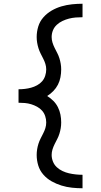

<svg xmlns="http://www.w3.org/2000/svg" viewBox="-20 -853 540 1026"><path d="M421 153V81Q403 81 384.5 79Q366 77 348.5 73Q331 69 314 61Q297 53 283.5 40.5Q270 28 263 10.5Q256 -7 256 -25Q256 -40 260.5 -54.5Q265 -69 272 -83Q279 -97 286 -110.5Q293 -124 297.5 -138.5Q302 -153 304.5 -168Q307 -183 307 -199Q307 -220 303 -240.5Q299 -261 289.5 -280Q280 -299 265 -314Q250 -329 232 -340Q250 -351 265 -366.5Q280 -382 289.5 -400.5Q299 -419 303 -440Q307 -461 307 -482Q307 -497 304.5 -512Q302 -527 297.5 -541.5Q293 -556 286 -569.5Q279 -583 272 -597Q265 -611 260.5 -625.5Q256 -640 256 -655Q256 -674 263 -691Q270 -708 283.5 -720.5Q297 -733 314 -741Q331 -749 348.5 -753.5Q366 -758 384.5 -759.5Q403 -761 421 -761V-833Q393 -833 364.5 -830Q336 -827 308.5 -819Q281 -811 256 -796.5Q231 -782 212 -760.5Q193 -739 184.5 -711.5Q176 -684 176 -655Q176 -640 178.5 -625Q181 -610 185.5 -595.5Q190 -581 197 -567Q204 -553 211 -539.5Q218 -526 222.5 -511.5Q227 -497 227 -482Q227 -465 221.5 -448Q216 -431 205 -418.5Q194 -406 178.5 -397.5Q163 -389 146.5 -384.5Q130 -380 113 -378Q96 -376 79 -376V-304Q96 -304 113 -302.5Q130 -301 146.5 -296Q163 -291 178.5 -282.5Q194 -274 205 -261.5Q216 -249 221.5 -232.5Q227 -216 227 -199Q227 -183 222.5 -168.5Q218 -154 211 -140.5Q204 -127 197 -113Q190 -99 185.5 -85Q181 -71 178.5 -55.5Q176 -40 176 -25Q176 4 184.5 31.5Q193 59 212 80.5Q231 102 256 116Q281 130 308.5 138.5Q336 147 364.5 150Q393 153 421 153Z"/></svg>

Font: Iosevka SS09
Style: Regular
Weight: 400
Monospace: yes
Designer: Belleve Invis
Foundry: Belleve Invis
Version: Version 5.2.1; ttfautohint (v1.8.3)